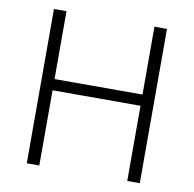

<svg xmlns="http://www.w3.org/2000/svg" viewBox="-80 -795 883 875"><g transform="rotate(10 362.0 -357.0)"><path d="M623 0H565V-348H158V0H100V-714H158V-400H565V-714H623Z"/></g></svg>

Font: Noto Sans Cham Light
Style: Regular
Weight: 300
Version: Version 2.002